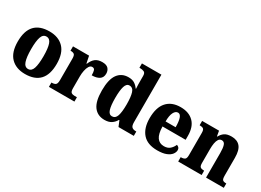

<svg xmlns="http://www.w3.org/2000/svg" viewBox="-24 -1467 2973 2184"><g transform="rotate(30 1462.5 -375.0)"><path d="M295 10Q176 10 108 -59.5Q40 -129 40 -270Q40 -411 105 -480.5Q170 -550 298 -550Q416 -550 484 -480.5Q552 -411 552 -270Q552 -129 487 -59.5Q422 10 295 10ZM297 -57Q342 -57 360 -111.5Q378 -166 378 -270Q378 -376 359.5 -429Q341 -482 296 -482Q251 -482 233 -429Q215 -376 215 -270Q215 -166 233.5 -111.5Q252 -57 297 -57Z M605 0V-57H609Q641 -57 658.5 -69.5Q676 -82 676 -129V-411Q676 -455 661 -467Q646 -479 616 -479H612V-536H823L842 -443H847Q870 -498 903.5 -523Q937 -548 992 -548Q1047 -548 1071 -522Q1095 -496 1095 -455Q1095 -404 1058.5 -380.5Q1022 -357 961 -357Q961 -399 953.5 -421Q946 -443 920 -443Q896 -443 880.5 -418Q865 -393 857.5 -355Q850 -317 850 -279V-124Q850 -80 866 -68.5Q882 -57 908 -57H940V0Z M1338 10Q1247 10 1197 -56.5Q1147 -123 1147 -267Q1147 -412 1196.5 -480Q1246 -548 1336 -548Q1387 -548 1418 -527.5Q1449 -507 1469 -477H1474Q1472 -500 1471.5 -531Q1471 -562 1471 -591V-643Q1471 -683 1449 -693Q1427 -703 1396 -703H1388V-760H1644V-136Q1644 -89 1661.5 -73Q1679 -57 1713 -57H1720V0H1519L1489 -73H1483Q1462 -35 1427.5 -12.5Q1393 10 1338 10ZM1392 -68Q1437 -68 1454 -118.5Q1471 -169 1471 -269Q1471 -367 1454.5 -419.5Q1438 -472 1392 -472Q1353 -472 1337 -419.5Q1321 -367 1321 -268Q1321 -168 1337 -118Q1353 -68 1392 -68Z M2031 10Q1902 10 1838.5 -62.5Q1775 -135 1775 -265Q1775 -406 1839 -478Q1903 -550 2020 -550Q2129 -550 2191 -488.5Q2253 -427 2253 -308V-256H1949Q1951 -159 1982.5 -114Q2014 -69 2074 -69Q2122 -69 2151 -94Q2180 -119 2196 -157Q2213 -152 2223.5 -140Q2234 -128 2234 -109Q2234 -81 2213.5 -53.5Q2193 -26 2148.5 -8Q2104 10 2031 10ZM2083 -323Q2083 -398 2069 -439.5Q2055 -481 2025 -481Q1992 -481 1971.5 -440.5Q1951 -400 1951 -323Z M2303 0V-57H2307Q2339 -57 2356 -69Q2373 -81 2373 -125V-415Q2373 -456 2358 -467.5Q2343 -479 2312 -479H2308V-536H2530L2542 -468H2547Q2566 -505 2598 -527.5Q2630 -550 2689 -550Q2764 -550 2802.5 -504.5Q2841 -459 2841 -358V-127Q2841 -81 2854 -69Q2867 -57 2898 -57H2902V0H2669V-323Q2669 -387 2657.5 -422.5Q2646 -458 2613 -458Q2587 -458 2572.5 -436.5Q2558 -415 2552 -380Q2546 -345 2546 -305V-122Q2546 -80 2561 -68.5Q2576 -57 2607 -57H2611V0Z"/></g></svg>

Font: Noto Serif Armenian SemiCondensed ExtraBold
Style: Regular
Weight: 800
Width: 4
Designer: Monotype Design Team
Foundry: Monotype Imaging Inc.
Version: Version 2.008; ttfautohint (v1.8.4.7-5d5b)